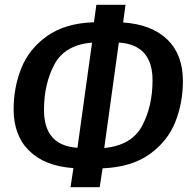

<svg xmlns="http://www.w3.org/2000/svg" viewBox="-20 -747 798 803"><path d="M409 -43 397 36H275L287 -44Q168 -52 102.5 -116Q37 -180 37 -290Q37 -381 69 -461.5Q101 -542 176.5 -596Q252 -650 373 -654L383 -727H505L495 -653Q614 -645 679.5 -582Q745 -519 745 -408Q745 -317 713 -236.5Q681 -156 605.5 -102Q530 -48 409 -43ZM304 -129 365 -569Q251 -559 207.5 -477.5Q164 -396 164 -287Q164 -138 304 -129ZM618 -411Q618 -560 477 -569L416 -128Q531 -139 574.5 -221Q618 -303 618 -411Z"/></svg>

Font: Fira Sans Condensed Medium
Style: Italic
Weight: 500
Width: 3
Italic angle: -8°
Designer: bBox Type GmbH & Carrois Corporate GbR & Edenspiekermann AG
Foundry: bBox Type GmbH & Carrois Corporate GbR & Edenspiekermann AG
Version: Version 4.301